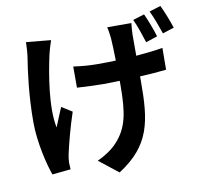

<svg xmlns="http://www.w3.org/2000/svg" viewBox="-95 -936 1191 1126"><g transform="rotate(-10 500.0 -373.0)"><path d="M882 -661C871 -700 847 -762 829 -801L761 -780C780 -740 799 -682 813 -638ZM119 -761C118 -736 117 -703 113 -676C100 -595 80 -453 80 -291C80 -168 115 -30 137 30L247 19C246 5 245 -12 245 -22C245 -33 248 -55 251 -70C263 -126 289 -226 318 -312L256 -351C240 -315 222 -268 209 -237C183 -360 218 -556 242 -666C247 -687 257 -722 266 -747ZM603 -764C608 -746 612 -716 614 -696C616 -668 618 -617 619 -563C584 -562 550 -561 518 -561C464 -561 416 -565 367 -572V-446C417 -443 477 -440 520 -440C553 -440 587 -441 621 -442V-417C621 -249 604 -161 529 -82C501 -51 451 -20 413 -3L527 87C724 -39 743 -182 743 -416V-447C803 -450 858 -454 900 -459L901 -589C858 -581 802 -575 742 -570C742 -623 742 -674 742 -696C743 -718 744 -740 747 -764ZM864 -812C884 -772 904 -715 919 -672L987 -694C975 -732 951 -794 932 -833Z"/></g></svg>

Font: Source Han Sans Old Style Bold
Style: Regular
Weight: 700
Designer: Ryoko NISHIZUKA (kana & ideographs); Paul D. Hunt (Latin, Greek & Cyrillic); Wenlong ZHANG (bopomofo); Sandoll Communica
Foundry: Adobe Systems Incorporated
Version: Version 1.004;PS 1.004;hotconv 1.0.81;makeotf.lib2.5.63406